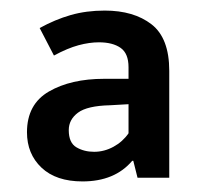

<svg xmlns="http://www.w3.org/2000/svg" viewBox="-20 -610 386 363"><path d="M55 -557Q84 -573 113.5 -581.5Q143 -590 178 -590Q233 -590 266.5 -564Q300 -538 300 -476V-274H240L232 -306H230Q197 -267 136 -267Q86 -267 58.5 -293Q31 -319 31 -360Q31 -413 72.5 -437Q114 -461 177 -461H223V-483Q223 -509 208 -519.5Q193 -530 167 -530Q149 -530 128.5 -524.5Q108 -519 82 -505ZM223 -413 188 -411Q145 -410 127.5 -397Q110 -384 110 -364Q110 -340 124.5 -331.5Q139 -323 158 -323Q177 -323 194.5 -332.5Q212 -342 223 -358Z"/></svg>

Font: Mukta Malar SemiBold
Style: Regular
Weight: 600
Designer: Aadarsh Rajan, Girish Dalvi, Yashodeep Gholap
Foundry: Ek Type
Version: Version 2.538;PS 1.000;hotconv 16.6.51;makeotf.lib2.5.65220;